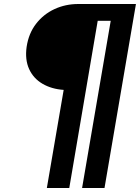

<svg xmlns="http://www.w3.org/2000/svg" viewBox="-20 -720 699 959"><path d="M298 -271Q238 -275 192.5 -301.5Q147 -328 125.5 -375Q104 -422 113 -486Q123 -553 160 -601Q197 -649 252 -674.5Q307 -700 371 -700H659L502 219H390L533 -616H468L326 219H214Z"/></svg>

Font: Von Semi
Style: Italic
Weight: 600
Version: Version 4.000; ttfautohint (v1.8.4.7-5d5b)